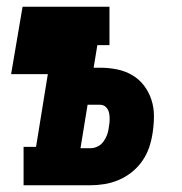

<svg xmlns="http://www.w3.org/2000/svg" viewBox="-20 -550 540 570"><path d="M50 0V-114H87L122 -330H13L47 -530H305V-416H269L258 -349H277Q303 -349 327.5 -344Q352 -339 372.5 -327Q393 -315 407.5 -296Q422 -277 429.5 -254Q437 -231 437 -205.5Q437 -180 433 -155Q430 -134 423 -113Q416 -92 403 -73Q390 -54 372 -39.5Q354 -25 333 -16Q312 -7 290.5 -3.5Q269 0 248 0ZM219 -110H248Q259 -110 269.5 -115Q280 -120 287 -129.5Q294 -139 298 -150Q302 -161 303 -172Q305 -182 305.5 -193Q306 -204 304 -214Q302 -224 295 -231.5Q288 -239 277 -239H240Z"/></svg>

Font: Iosevka Curly Slab HvObl
Style: Regular
Weight: 900
Italic angle: -9°
Monospace: yes
Designer: Belleve Invis
Foundry: Belleve Invis
Version: Version 11.1.0; ttfautohint (v1.8.3)